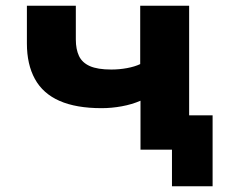

<svg xmlns="http://www.w3.org/2000/svg" viewBox="-20 -523 789 671"><path d="M581 128V0H475V-120H723V128ZM471 0V-171Q441 -158 405.5 -151.5Q370 -145 335 -145Q246 -145 188 -170.5Q130 -196 102 -247Q74 -298 74 -371V-503H245V-385Q245 -351 256 -327.5Q267 -304 294 -292Q321 -280 369 -280Q397 -280 424 -285Q451 -290 470 -299V-503H641V0Z"/></svg>

Font: Nunito Sans 7pt SemiExpanded ExtraBold
Style: Regular
Weight: 800
Width: 6
Designer: Vernon Adams
Foundry: Vernon Adams
Version: Version 3.101;gftools[0.9.27]